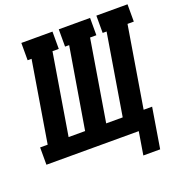

<svg xmlns="http://www.w3.org/2000/svg" viewBox="-169 -868 1088 1147"><g transform="rotate(-20 375.5 -294.5)"><path d="M547 146 571 0H-16V-110H32L117 -625H92V-735H290V-625H250L165 -110H270L356 -625H330V-735H529V-625H489L404 -110H509L594 -625H569V-735H767V-625H727L642 -110H696L654 146Z"/></g></svg>

Font: Iosevka Etoile XBdObl
Style: Regular
Weight: 800
Italic angle: -9°
Designer: Belleve Invis
Foundry: Belleve Invis
Version: Version 15.5.2; ttfautohint (v1.8.4)